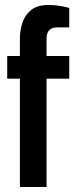

<svg xmlns="http://www.w3.org/2000/svg" viewBox="-20 -751 298 771"><path d="M60 0V-435H9V-526H60V-597Q60 -630 70.5 -661Q81 -692 106 -711.5Q131 -731 176 -731Q197 -731 220 -727.5Q243 -724 258 -719V-641H210Q167 -641 167 -596V-526H258V-435H167V0Z"/></svg>

Font: Archivo Narrow SemiBold
Style: Regular
Weight: 600
Designer: Hector Gatti
Foundry: Omnibus-Type
Version: Version 3.002